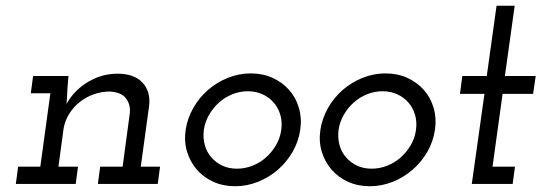

<svg xmlns="http://www.w3.org/2000/svg" viewBox="-20 -639 1881 667"><path d="M328 -60H406L431 -246Q434 -276 417.5 -297.5Q401 -319 361 -321Q333 -321 306 -311.5Q279 -302 257.5 -285Q236 -268 221 -244.5Q206 -221 201 -193L183 -60H251L243 0H35L43 -60H120L155 -315H87L95 -375H218L216 -353Q214 -332 213.5 -315.5Q213 -299 211 -278Q238 -326 286 -354.5Q334 -383 388 -383Q446 -383 475 -352Q504 -321 498 -271L469 -60H536L528 0H320Z M625 -188Q631 -228 651.5 -264Q672 -300 702.5 -326.5Q733 -353 771.5 -368.5Q810 -384 851 -384Q893 -384 927 -368.5Q961 -353 984.5 -326.5Q1008 -300 1018.5 -264Q1029 -228 1023 -188Q1017 -147 996.5 -111.5Q976 -76 945.5 -49.5Q915 -23 876.5 -7.5Q838 8 797 8Q755 8 721 -7.5Q687 -23 664 -49.5Q641 -76 630 -111.5Q619 -147 625 -188ZM688 -187Q685 -159 691.5 -135Q698 -111 714 -92.5Q730 -74 752.5 -63.5Q775 -53 803 -53Q831 -53 857.5 -63.5Q884 -74 904.5 -92.5Q925 -111 939 -135Q953 -159 957 -187Q961 -215 954 -239.5Q947 -264 931 -282.5Q915 -301 892 -311.5Q869 -322 841 -322Q813 -322 787 -311.5Q761 -301 740.5 -282.5Q720 -264 706 -239.5Q692 -215 688 -187Z M1093 -188Q1099 -228 1119.5 -264Q1140 -300 1170.5 -326.5Q1201 -353 1239.5 -368.5Q1278 -384 1319 -384Q1361 -384 1395 -368.5Q1429 -353 1452.5 -326.5Q1476 -300 1486.5 -264Q1497 -228 1491 -188Q1485 -147 1464.5 -111.5Q1444 -76 1413.5 -49.5Q1383 -23 1344.5 -7.5Q1306 8 1265 8Q1223 8 1189 -7.5Q1155 -23 1132 -49.5Q1109 -76 1098 -111.5Q1087 -147 1093 -188ZM1156 -187Q1153 -159 1159.5 -135Q1166 -111 1182 -92.5Q1198 -74 1220.5 -63.5Q1243 -53 1271 -53Q1299 -53 1325.5 -63.5Q1352 -74 1372.5 -92.5Q1393 -111 1407 -135Q1421 -159 1425 -187Q1429 -215 1422 -239.5Q1415 -264 1399 -282.5Q1383 -301 1360 -311.5Q1337 -322 1309 -322Q1281 -322 1255 -311.5Q1229 -301 1208.5 -282.5Q1188 -264 1174 -239.5Q1160 -215 1156 -187Z M1705 -619H1768L1734 -375H1841L1832 -313H1726L1691 -60H1769L1761 0H1619L1663 -313H1578L1586 -375H1671Z"/></svg>

Font: Josefin Slab SemiBold
Style: Italic
Weight: 600
Italic angle: -12°
Designer: Santiago Orozco
Foundry: Typemade
Version: Version 2.000